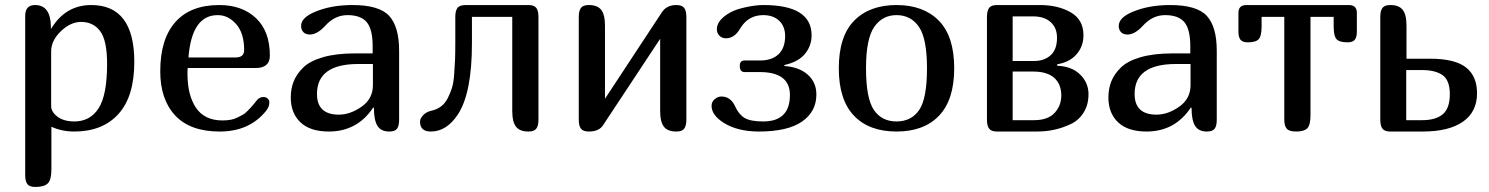

<svg xmlns="http://www.w3.org/2000/svg" viewBox="-20 -522 5910 762"><path d="M80 -459Q80 -502 119 -502Q181 -502 182 -416V-408H183Q240 -502 342 -502Q513 -502 513 -276Q513 -139 450 -69.5Q387 0 275 0Q225 0 184 -19V149Q184 192 169.5 206Q155 220 120 220Q97 220 88.5 208.5Q80 197 80 173ZM405 -268Q405 -362 377.5 -398.5Q350 -435 302 -435Q260 -435 221.5 -398Q183 -361 183 -318V-101Q183 -78 208 -59Q233 -40 275 -40Q338 -40 371.5 -92.5Q405 -145 405 -268Z M1001 -126Q1011 -137 1026 -137Q1035 -137 1042 -131Q1049 -125 1049 -116Q1049 -98 1036 -82Q970 0 852 0Q735 0 675.5 -63.5Q616 -127 616 -239Q616 -367 676 -434.5Q736 -502 850 -502Q941 -502 996 -450Q1051 -398 1051 -301Q1051 -252 994 -252H725Q724 -244 724 -230Q724 -144 758 -94Q792 -44 863 -44Q880 -44 894.5 -46.5Q909 -49 922 -55.5Q935 -62 943.5 -66.5Q952 -71 962.5 -82Q973 -93 977 -97Q981 -101 990.5 -113Q1000 -125 1001 -126ZM844 -462Q741 -462 728 -294H915Q949 -294 949 -323Q949 -390 917.5 -426Q886 -462 844 -462Z M1461 -95Q1398 0 1285 0Q1211 0 1172.5 -36.5Q1134 -73 1134 -135Q1134 -170 1145.5 -199Q1157 -228 1183.5 -254Q1210 -280 1262 -295Q1314 -310 1386 -310H1459V-338Q1459 -406 1435.5 -434Q1412 -462 1359 -462Q1309 -462 1271 -420Q1239 -385 1210 -385Q1193 -385 1184 -394.5Q1175 -404 1175 -419Q1175 -452 1230 -475Q1294 -502 1379 -502Q1485 -502 1524.5 -459Q1564 -416 1564 -321V-47Q1564 -23 1556 -11.5Q1548 0 1525 0Q1492 0 1478 -22.5Q1464 -45 1464 -94ZM1402 -268Q1238 -268 1238 -149Q1238 -67 1325 -67Q1370 -67 1415 -98.5Q1460 -130 1460 -184V-268Z M2117 -47Q2117 -23 2108.5 -11.5Q2100 0 2077 0Q2043 0 2028 -19Q2013 -38 2013 -82V-455H1853V-350Q1853 -154 1798 -69Q1753 0 1690 0Q1647 0 1647 -39Q1647 -52 1659.5 -65Q1672 -78 1690 -82Q1713 -87 1729.5 -99Q1746 -111 1756.5 -131.5Q1767 -152 1773.5 -172.5Q1780 -193 1782.5 -226.5Q1785 -260 1786 -286.5Q1787 -313 1787 -356V-455Q1787 -479 1795.5 -490.5Q1804 -502 1829 -502H2077Q2100 -502 2108.5 -490.5Q2117 -479 2117 -455Z M2704 -47Q2704 -23 2695.5 -11.5Q2687 0 2664 0Q2630 0 2615 -19Q2600 -38 2600 -82V-368L2374 -26Q2358 0 2317 0Q2294 0 2285.5 -11.5Q2277 -23 2277 -47V-455Q2277 -479 2285.5 -490.5Q2294 -502 2317 -502Q2351 -502 2366 -483Q2381 -464 2381 -420V-130L2606 -472Q2625 -502 2664 -502Q2687 -502 2695.5 -490.5Q2704 -479 2704 -455Z M2898 -99Q2912 -68 2935 -54Q2958 -40 3009 -40Q3115 -40 3115 -145Q3115 -236 2995 -236H2935Q2916 -236 2916 -261Q2916 -282 2935 -282H2997Q3044 -282 3070 -307Q3096 -332 3096 -379Q3096 -417 3072.5 -439.5Q3049 -462 3009 -462Q2949 -462 2917 -408Q2895 -370 2861 -370Q2846 -370 2835.5 -380Q2825 -390 2825 -406Q2825 -443 2879 -473Q2901 -485 2940 -493.5Q2979 -502 3010 -502Q3201 -502 3201 -382Q3201 -340 3174.5 -308Q3148 -276 3093 -264V-260Q3152 -256 3186 -225.5Q3220 -195 3220 -147Q3220 -79 3163 -39.5Q3106 0 2992 0Q2908 0 2853 -34Q2804 -65 2804 -102Q2804 -118 2816.5 -128.5Q2829 -139 2843 -139Q2880 -139 2898 -99Z M3309 -251Q3309 -378 3370 -440Q3431 -502 3538 -502Q3645 -502 3706 -440Q3767 -378 3767 -251Q3767 -126 3707 -63Q3647 0 3538 0Q3429 0 3369 -63Q3309 -126 3309 -251ZM3659 -251Q3659 -369 3627 -415.5Q3595 -462 3538 -462Q3482 -462 3449.5 -415Q3417 -368 3417 -251Q3417 -132 3448 -86Q3479 -40 3538 -40Q3597 -40 3628 -85.5Q3659 -131 3659 -251Z M3897 -455Q3897 -479 3905.5 -490.5Q3914 -502 3937 -502H4107Q4179 -502 4229.5 -473Q4280 -444 4280 -382Q4280 -338 4252.5 -306.5Q4225 -275 4176 -267V-261Q4233 -259 4266.5 -226.5Q4300 -194 4300 -148Q4300 -106 4280.5 -75Q4261 -44 4228.5 -29Q4196 -14 4163.5 -7Q4131 0 4095 0H3937Q3914 0 3905.5 -11.5Q3897 -23 3897 -47ZM4085 -280Q4124 -280 4149.5 -302.5Q4175 -325 4175 -372Q4175 -412 4149.5 -434.5Q4124 -457 4080 -457H3999V-280ZM3999 -45H4083Q4139 -45 4165.5 -74Q4192 -103 4192 -143Q4192 -188 4164 -213Q4136 -238 4081 -238H3999Z M4706 -95Q4643 0 4530 0Q4456 0 4417.5 -36.5Q4379 -73 4379 -135Q4379 -170 4390.5 -199Q4402 -228 4428.5 -254Q4455 -280 4507 -295Q4559 -310 4631 -310H4704V-338Q4704 -406 4680.5 -434Q4657 -462 4604 -462Q4554 -462 4516 -420Q4484 -385 4455 -385Q4438 -385 4429 -394.5Q4420 -404 4420 -419Q4420 -452 4475 -475Q4539 -502 4624 -502Q4730 -502 4769.5 -459Q4809 -416 4809 -321V-47Q4809 -23 4801 -11.5Q4793 0 4770 0Q4737 0 4723 -22.5Q4709 -45 4709 -94ZM4647 -268Q4483 -268 4483 -149Q4483 -67 4570 -67Q4615 -67 4660 -98.5Q4705 -130 4705 -184V-268Z M5181 -455V-65Q5181 -25 5168 -12.5Q5155 0 5124 0Q5096 0 5086.5 -11.5Q5077 -23 5077 -47V-455H4987V-418Q4987 -379 4975.5 -366.5Q4964 -354 4932 -354Q4911 -354 4903 -364.5Q4895 -375 4895 -396V-471Q4895 -502 4927 -502H5333Q5365 -502 5365 -471V-396Q5365 -375 5357 -364.5Q5349 -354 5328 -354Q5296 -354 5284.5 -366.5Q5273 -379 5273 -418V-455Z M5562 -289H5655Q5754 -289 5798 -254.5Q5842 -220 5842 -152Q5842 -78 5786 -39Q5730 0 5627 0H5498Q5475 0 5466.5 -11.5Q5458 -23 5458 -47V-455Q5458 -479 5466.5 -490.5Q5475 -502 5498 -502Q5532 -502 5547 -483Q5562 -464 5562 -420ZM5623 -45Q5679 -45 5706.5 -69Q5734 -93 5734 -148Q5734 -203 5705.5 -223.5Q5677 -244 5623 -244H5561V-45Z"/></svg>

Font: Marmelad
Style: Regular
Weight: 400
Designer: Manvel Shmavonyan
Foundry: Cyreal
Version: Version 1.001;PS 001.001;hotconv 1.0.88;makeotf.lib2.5.64775